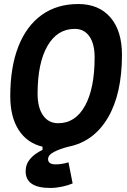

<svg xmlns="http://www.w3.org/2000/svg" viewBox="-20 -723 626 950"><path d="M228.5 207Q106.9 207 106.9 124.5Q106.9 89.4 129.2 63.2Q151.4 37.1 190.4 18.6V2.9Q114.3 -15.1 72.5 -79.8Q30.8 -144.5 30.8 -247.1Q30.8 -390.6 70.8 -492.7Q110.8 -594.7 186.3 -648.9Q261.7 -703.1 367.2 -703.1Q469.2 -703.1 526.4 -636.7Q583.5 -570.3 583.5 -451.7Q583.5 -258.8 513.9 -140.6Q444.3 -22.5 318.8 2.9Q278.8 12.7 248.3 28.1Q217.8 43.5 217.8 64.5Q217.8 90.3 256.3 90.3Q285.2 90.3 318.8 80.1L339.4 184.6Q316.9 194.3 286.6 200.7Q256.3 207 228.5 207ZM268.1 -113.3Q353 -113.3 400.6 -199.5Q448.2 -285.6 448.2 -439.5Q448.2 -505.9 422.4 -543Q396.5 -580.1 350.1 -580.1Q263.2 -580.1 214.6 -495.4Q166 -410.6 166 -259.3Q166 -190.4 193.1 -151.9Q220.2 -113.3 268.1 -113.3Z"/></svg>

Font: Cascadia Mono
Style: Bold Italic
Weight: 700
Italic angle: -10°
Monospace: yes
Designer: Aaron Bell
Foundry: Saja Typeworks
Version: Version 2404.023; ttfautohint (v1.8.4)